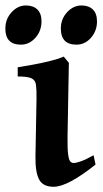

<svg xmlns="http://www.w3.org/2000/svg" viewBox="-35 -679 383 713"><path d="M319.8 -67.9Q269.5 -27.8 230.2 -6.6Q190.9 14.6 164.1 14.6Q124.5 14.6 110.1 -12.7Q95.7 -40 96.7 -99.1L100.6 -312Q101.1 -346.2 98.6 -364Q96.2 -381.8 81.5 -388.4Q66.9 -395 30.8 -395V-429.2Q51.8 -432.6 83.7 -438.2Q115.7 -443.8 147.9 -451.7Q180.2 -459.5 201.7 -468.8L220.7 -445.8L215.8 -171.4Q215.3 -126.5 218 -105.7Q220.7 -85 226.1 -79.3Q231.4 -73.7 237.8 -73.7Q248 -73.7 265.9 -80.1Q283.7 -86.4 312.5 -102.5ZM119.1 -599.6Q119.1 -564 96.4 -538.6Q73.7 -513.2 42.5 -513.2Q-15.1 -513.2 -15.1 -572.8Q-15.1 -608.4 8.1 -633.5Q31.2 -658.7 61 -658.7Q88.4 -658.7 103.8 -643.8Q119.1 -628.9 119.1 -599.6ZM325.2 -599.6Q325.2 -564 302.7 -538.6Q280.3 -513.2 249 -513.2Q190.9 -513.2 190.9 -572.8Q190.9 -608.4 214.1 -633.5Q237.3 -658.7 267.6 -658.7Q294.4 -658.7 309.8 -643.8Q325.2 -628.9 325.2 -599.6Z"/></svg>

Font: Gentium Plus
Style: Bold
Weight: 700
Designer: Victor Gaultney, Annie Olsen, Iska Routamaa, Becca Hirsbrunner
Foundry: SIL International
Version: Version 6.101